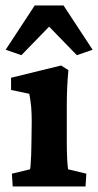

<svg xmlns="http://www.w3.org/2000/svg" viewBox="-31 -670 352 690"><path d="M14.6 0 11.7 -45.9 77.1 -61.5Q78.1 -65.4 79.1 -79.6Q80.1 -93.8 81.1 -114.3Q82 -134.8 82 -159.2L83 -232.4Q83 -261.7 81.1 -285.2Q79.1 -308.6 74.2 -333L8.8 -346.7V-390.6L188.5 -434.6L214.8 -418Q211.9 -386.7 210.4 -355Q209 -323.2 209 -283.2V-160.2Q209 -127.9 210.4 -98.6Q211.9 -69.3 213.9 -61.5L279.3 -45.9L276.4 0ZM301.8 -491.2 245.1 -471.7 113.3 -607.4H177.7L45.9 -471.7L-10.7 -491.2L93.8 -650.4H197.3Z"/></svg>

Font: Crimson Pro
Style: Bold
Weight: 700
Designer: Jacques Le Bailly
Foundry: Baron von Fonthausen
Version: Version 1.003